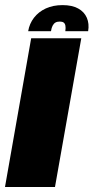

<svg xmlns="http://www.w3.org/2000/svg" viewBox="-50 -750 375 770"><path d="M-30 0H170.5L276 -596.5H75ZM201 -729.5Q162.5 -729.5 133.5 -716Q104.5 -702.5 86.2 -678.8Q68 -655 63 -625H154.5Q156.5 -638.5 161 -647Q165.5 -655.5 172.2 -659.5Q179 -663.5 189.5 -663.5Q199.5 -663.5 205 -659.8Q210.5 -656 212.2 -647.5Q214 -639 212 -625H303.5Q308.5 -655 298.2 -678.8Q288 -702.5 263.5 -716Q239 -729.5 201 -729.5Z"/></svg>

Font: Anybody Condensed Black
Style: Italic
Weight: 900
Width: 3
Italic angle: -10°
Version: Version 1.113;gftools[0.9.25]